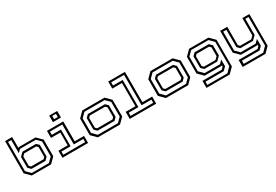

<svg xmlns="http://www.w3.org/2000/svg" viewBox="65 -1944 4792 3338"><g transform="rotate(-30 2461.0 -275.0)"><path d="M173.5 0 70 -103V-750H211.5V-530.5L221.5 -540H561L664.5 -437V-103L561 0ZM195 -37.5H538.5L625 -124V-422L543.5 -503.5H228L172.5 -448V-712.5H108.5V-124ZM226.5 -101.5 172.5 -155V-372L240 -439H512L561 -391V-155L507 -101.5ZM242 -141.5H492.5L523 -172V-368L492.5 -399H251.5L211.5 -358.5V-172Z M956 -618.5V-750H1117V-618.5ZM999.5 -654H1073.5V-718.5H999.5ZM789.5 0V-141.5H976V-398.5H789.5V-540H1117V-141.5H1304V0ZM828 -38.5H1266V-102.5H1076V-502.5H828V-438H1012V-102.5H828Z M1499.5 0 1396.5 -103V-437L1499.5 -540H1945L2048 -437V-103L1945 0ZM1522.5 -38.5H1925.5L2009.5 -122.5V-418L1925.5 -502H1520.5L1436 -417.5V-125ZM1554 -102.5 1500 -156V-386.5L1552 -437.5H1894L1945 -387V-153.5L1894 -102.5ZM1568.5 -141.5H1876L1906.5 -172V-368L1876 -398.5H1568.5L1538 -368V-172Z M2140.5 0V-141.5H2335.5V-608.5H2140.5V-750H2476.5V-141.5H2671.5V0ZM2179 -38.5H2633.5V-102.5H2437V-712.5H2179V-648H2373V-102.5H2179Z M2867 0 2764 -103V-437L2867 -540H3312.5L3415.5 -437V-103L3312.5 0ZM2890 -38.5H3293L3377 -122.5V-418L3293 -502H2888L2803.5 -417.5V-125ZM2921.5 -102.5 2867.5 -156V-386.5L2919.5 -437.5H3261.5L3312.5 -387V-153.5L3261.5 -102.5ZM2936 -141.5H3243.5L3274 -172V-368L3243.5 -398.5H2936L2905.5 -368V-172Z M3565.5 200V59H3953L3993.5 18.5V-10L3983.5 0H3643.5L3540.5 -103V-437L3643.5 -540H4031.5L4134.5 -437V97L4031.5 200ZM3604 162.5H4007L4097.5 70V-416.5L4011 -503H3663L3579 -419V-126L3666 -39H3973.5L4033.5 -99V34.5L3971 98H3604ZM3697.5 -103.5 3643.5 -157V-388L3694.5 -439H3980L4033.5 -385.5V-179.5L3956.5 -103.5ZM3712.5 -141.5H3943.5L3993.5 -191.5V-368.5L3962.5 -399H3712.5L3682 -368.5V-172Z M4370 0 4267 -103V-540H4408.5V-172L4439 -141.5H4661.5L4711.5 -191.5V-540H4852.5V97L4749.5 200H4292V59H4671L4711.5 18.5V-10L4701.5 0ZM4335.5 162.5H4726.5L4814.5 72.5V-502H4750.5V-179.5L4673.5 -103.5H4420.5L4370 -154V-502H4305.5V-123L4389 -39H4690.5L4750.5 -99V37L4690.5 98H4335.5Z"/></g></svg>

Font: Tourney Expanded
Style: Regular
Weight: 400
Width: 7
Designer: Tyler Finck
Foundry: Etcetera Type Co
Version: Version 1.010; ttfautohint (v1.8.3)